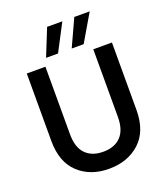

<svg xmlns="http://www.w3.org/2000/svg" viewBox="-165 -1036 1006 1161"><g transform="rotate(-20 338.0 -455.5)"><path d="M336 12Q216 12 140 -59Q64 -130 64 -266V-700H184V-265Q184 -181 224.5 -139Q265 -97 338 -97Q411 -97 451.5 -139Q492 -181 492 -265V-700H612V-266Q612 -130 534.5 -59Q457 12 336 12ZM371 -749 451 -923H550L448 -749ZM206 -749 276 -923H374L283 -749Z"/></g></svg>

Font: AWOL-DM SemiBold
Style: Regular
Weight: 600
Designer: Colophon Foundry, Jonny Pinhorn, Mikhail Sharanda
Foundry: Colophon Foundry
Version: Version 1.000;Glyphs 3.2.3 (3260)